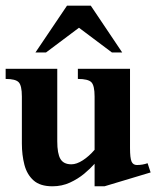

<svg xmlns="http://www.w3.org/2000/svg" viewBox="-26 -649 556 683"><path d="M509.8 -35.6 345.7 13.7H310.5V-66.4Q295.9 -49.8 273.7 -31.2Q251.5 -12.7 222.9 0.5Q194.3 13.7 160.6 13.7Q116.7 13.7 93.3 -7.3Q69.8 -28.3 60.8 -63Q51.8 -97.7 51.8 -138.7V-305.7Q51.8 -344.7 40.5 -356.4Q29.3 -368.2 -5.9 -368.2V-404.3H177.7V-146.5Q177.7 -102.5 189 -83.5Q200.2 -64.5 228 -64.5Q246.6 -64.5 268.8 -78.9Q291 -93.3 310.5 -116.2V-305.7Q310.5 -344.7 299.1 -356.4Q287.6 -368.2 251 -368.2V-404.3H436.5V-122.1Q436.5 -86.9 441.9 -74.5Q447.3 -62 460.9 -62Q481 -62 499 -68.4ZM408.7 -462.4H372.1L254.9 -550.3L137.7 -462.4H100.1L212.4 -628.9H296.9Z"/></svg>

Font: Scheherazade New
Style: Bold
Weight: 700
Designer: SIL International
Foundry: SIL International
Version: Version 4.000